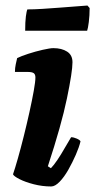

<svg xmlns="http://www.w3.org/2000/svg" viewBox="-20 -674 344 694"><path d="M165 0Q133 0 102 -8Q71 -16 50.5 -26.5Q30 -37 27 -44Q34 -64 44.5 -101Q55 -138 66 -182Q77 -226 86.5 -269Q96 -312 102 -345.5Q108 -379 108 -394Q108 -405 102 -409.5Q96 -414 79 -414H34Q34 -428 37 -442Q40 -456 42 -464Q56 -471 82 -479.5Q108 -488 134.5 -494Q161 -500 173 -500Q203 -500 222.5 -487.5Q242 -475 242 -449Q242 -415 222 -318.5Q202 -222 153 -73L164 -66Q174 -76 187.5 -96Q201 -116 214 -139Q227 -162 237 -178Q246 -178 257.5 -173Q269 -168 271 -163Q266 -142 254 -114.5Q242 -87 227 -60.5Q212 -34 195.5 -17Q179 0 165 0ZM71 -563Q71 -595 73.5 -614.5Q76 -634 79 -640Q103 -640 134.5 -642Q166 -644 198 -646.5Q230 -649 256.5 -651Q283 -653 296 -654L304 -645Q304 -618 301 -594.5Q298 -571 295 -563Z"/></svg>

Font: Texturina 72pt 72pt Black
Style: Italic
Weight: 900
Italic angle: -11°
Designer: Guillermo Torres Carreño
Foundry: Omnibus-Type
Version: Version 1.002; ttfautohint (v1.8.3)